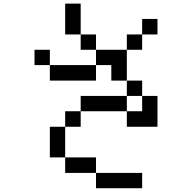

<svg xmlns="http://www.w3.org/2000/svg" viewBox="-20 -879 1040 1040"><path d="M333 -692.4V-859.4H417V-692.4H500V-609.4H417V-692.4ZM250 -26.4V-192.4H333V-276.4H417V-359.4H667V-276.4H417V-192.4H333V-26.4H500V57.6H750V140.6H500V57.6H333V-26.4ZM167 -526.4V-609.4H250V-526.4ZM667 -359.4V-442.4H583V-526.4H500V-442.4H250V-526.4H500V-609.4H667V-442.4H750V-359.4ZM667 -276.4H750V-359.4H833V-192.4H667ZM750 -692.4V-609.4H667V-692.4ZM750 -692.4V-776.4H833V-692.4Z"/></svg>

Font: KH Dot Kodenmachou 12
Style: Regular
Weight: 400
Designer: Original version for X68000 by Keitarou Hiraki (http://hp.vector.co.jp/authors/VA000874/) / TrueType conversion by Homem
Version: Version 1.00.20150527